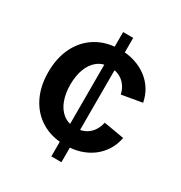

<svg xmlns="http://www.w3.org/2000/svg" viewBox="-171 -851 917 973"><g transform="rotate(30 288.0 -364.0)"><path d="M268.6 0V-727.5H327.6V0ZM300.3 -84Q221.7 -84 163.3 -118.9Q105 -153.8 73.2 -216.8Q41.5 -279.8 41.5 -362.8Q41.5 -446.8 73.2 -510Q105 -573.2 163.3 -608.4Q221.7 -643.6 300.3 -643.6Q346.7 -643.6 386 -631.1Q425.3 -618.7 456.1 -595.9Q486.8 -573.2 507.3 -540.8Q527.8 -508.3 535.6 -467.8L416.5 -447.3Q412.1 -468.3 402.1 -485.4Q392.1 -502.4 377.4 -514.9Q362.8 -527.3 343.8 -533.9Q324.7 -540.5 301.8 -540.5Q257.8 -540.5 228.5 -517.3Q199.2 -494.1 184.6 -454.3Q169.9 -414.6 169.9 -363.3Q169.9 -313 184.6 -272.9Q199.2 -232.9 228.5 -209.7Q257.8 -186.5 301.8 -186.5Q325.2 -186.5 344.5 -193.4Q363.8 -200.2 378.4 -212.9Q393.1 -225.6 403.1 -243.7Q413.1 -261.7 418 -283.2L537.1 -262.7Q529.3 -221.7 508.8 -188.7Q488.3 -155.8 457.3 -132.3Q426.3 -108.9 386.7 -96.4Q347.2 -84 300.3 -84Z"/></g></svg>

Font: Inter 17pt SemiBold
Style: Regular
Weight: 600
Version: Version 4.001;git-66647c0bb